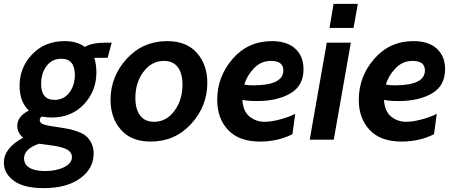

<svg xmlns="http://www.w3.org/2000/svg" viewBox="-66 -720 2340 990"><path d="M159 250Q56 250 5 212Q-46 174 -46 119Q-46 43 54 -10Q23 -34 23 -71Q23 -120 83 -150Q35 -195 35 -278Q35 -372 100 -440Q165 -508 267 -508Q333 -508 371 -478Q409 -500 476 -500H510L489 -422H442Q429 -422 420 -421Q431 -390 431 -346Q431 -251 367 -182.5Q303 -114 199 -114Q177 -114 150 -119Q139 -113 139 -100Q139 -84 163.5 -77Q188 -70 248 -62Q273 -58 290.5 -54.5Q308 -51 334.5 -41.5Q361 -32 377 -19Q393 -6 405 17.5Q417 41 417 71Q417 149 347.5 199.5Q278 250 159 250ZM250 -417Q202 -417 174 -379.5Q146 -342 146 -287Q146 -205 215 -205Q263 -205 291.5 -242.5Q320 -280 320 -334Q320 -417 250 -417ZM305 90Q305 73 293 61Q281 49 259.5 42.5Q238 36 218.5 32.5Q199 29 172.5 26Q146 23 136 21Q58 47 58 97Q58 128 86 145Q114 162 166 162Q224 162 264.5 142Q305 122 305 90Z M711 10Q611 10 557.5 -51Q504 -112 504 -205Q504 -326 587.5 -417Q671 -508 796 -508Q896 -508 949.5 -447Q1003 -386 1003 -293Q1003 -172 919.5 -81Q836 10 711 10ZM779 -406Q716 -406 674 -350Q632 -294 632 -215Q632 -157 656.5 -124.5Q681 -92 728 -92Q792 -92 833.5 -148.5Q875 -205 875 -284Q875 -342 850.5 -374Q826 -406 779 -406Z M1499 -363Q1499 -278 1431.5 -238.5Q1364 -199 1260 -199Q1210 -199 1184 -205Q1187 -147 1220 -119.5Q1253 -92 1299 -92Q1332 -92 1377.5 -104Q1423 -116 1456 -133L1442 -28Q1366 10 1275 10Q1166 10 1110 -50Q1054 -110 1054 -205Q1054 -325 1133.5 -416.5Q1213 -508 1336 -508Q1414 -508 1456.5 -469Q1499 -430 1499 -363ZM1331 -406Q1279 -406 1242.5 -367Q1206 -328 1194 -284Q1210 -280 1240 -280Q1395 -280 1395 -357Q1395 -406 1331 -406Z M1757 -576H1633L1654 -700H1779ZM1655 0H1531L1619 -500H1743Z M2229 -363Q2229 -278 2161.5 -238.5Q2094 -199 1990 -199Q1940 -199 1914 -205Q1917 -147 1950 -119.5Q1983 -92 2029 -92Q2062 -92 2107.5 -104Q2153 -116 2186 -133L2172 -28Q2096 10 2005 10Q1896 10 1840 -50Q1784 -110 1784 -205Q1784 -325 1863.5 -416.5Q1943 -508 2066 -508Q2144 -508 2186.5 -469Q2229 -430 2229 -363ZM2061 -406Q2009 -406 1972.5 -367Q1936 -328 1924 -284Q1940 -280 1970 -280Q2125 -280 2125 -357Q2125 -406 2061 -406Z"/></svg>

Font: Cabin
Style: Bold Italic
Weight: 700
Designer: Pablo Impallari
Foundry: Pablo Impallari. www.impallari.com Igino Marini. www.ikern.com
Version: Version 1.005